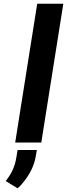

<svg xmlns="http://www.w3.org/2000/svg" viewBox="-20 -770 362 1037"><path d="M11 208 75 247C87 237 97 226 108 212C136 177 164 130 173 75L179 40H75L68 82C59 138 37 174 11 208ZM62 0H203L322 -750H181Z"/></svg>

Font: Aerodynamic
Style: Obl
Weight: 500
Designer: Google
Version: Version 2.000980; 2014